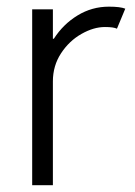

<svg xmlns="http://www.w3.org/2000/svg" viewBox="-20 -542 395 562"><path d="M74.2 -514.6H134.8V-428.7H137.7Q165 -471.2 207 -496.8Q249 -522.5 298.8 -522.5Q332 -522.5 346.7 -516.6L322.3 -458Q312.5 -462.9 287.1 -462.9Q253.9 -462.9 218.3 -442.6Q182.6 -422.4 158.7 -386Q134.8 -349.6 134.8 -303.7V0H74.2Z"/></svg>

Font: Reddit Sans Chocolate Light
Style: Regular
Weight: 300
Designer: Stephen Hutchings
Foundry: Reddit
Version: Version 1.013